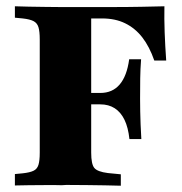

<svg xmlns="http://www.w3.org/2000/svg" viewBox="-20 -591 580 611"><path d="M106.5 -201.6V-465.3Q106.5 -491.1 102.4 -504.4Q98.4 -517.7 86.7 -523.8Q75 -529.8 52.4 -532.3L27.4 -534.7V-571Q46 -570.2 71.8 -569.8Q97.6 -569.4 125 -569Q152.4 -568.5 176.6 -568.5H189.5H321Q386.3 -568.5 429.8 -569.4Q473.4 -570.2 503.2 -571Q502.4 -531.5 504 -487.9Q505.6 -444.4 508.9 -398.4H471Q455.6 -442.7 432.7 -472.2Q409.7 -501.6 378.2 -516.9Q346.8 -532.3 304.8 -532.3H270.2V-201.6ZM231.5 -258.9V-295.2H386.3V-258.9ZM391.9 -148.4Q387.9 -185.5 376.2 -209.7Q364.5 -233.9 345.2 -246.4Q325.8 -258.9 299.2 -258.9V-295.2Q337.9 -295.2 360.9 -322.2Q383.9 -349.2 391.1 -402.4H429Q426.6 -370.2 426.2 -341.5Q425.8 -312.9 425.8 -276.6Q425.8 -256.5 426.2 -236.7Q426.6 -216.9 427.4 -195.6Q428.2 -174.2 429.8 -148.4ZM176.6 -1.6Q152.4 -2.4 125 -2Q97.6 -1.6 71.8 -1.6Q46 -1.6 27.4 -0.8V-37.1L52.4 -39.5Q75 -41.9 86.7 -47.6Q98.4 -53.2 102.4 -66.5Q106.5 -79.8 106.5 -105.6V-201.6H270.2V-105.6Q270.2 -68.5 280.2 -56.5Q290.3 -44.4 323.4 -40.3L364.5 -36.3V0Q342.7 -0.8 314.5 -1.2Q286.3 -1.6 256.5 -2Q226.6 -2.4 200 -2.4H189.5Z"/></svg>

Font: Playfair 9pt Black
Style: Regular
Weight: 900
Designer: Claus Eggers Sørensen
Foundry: Claus Eggers Sørensen
Version: Version 2.203